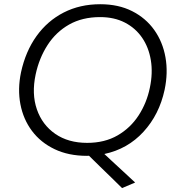

<svg xmlns="http://www.w3.org/2000/svg" viewBox="-20 -746 858 932"><path d="M402.5 10.5Q312.5 10.5 244.8 -22Q177 -54.5 135 -110.8Q93 -167 79 -240.2Q65 -313.5 82 -395Q104 -496.5 157.2 -570.8Q210.5 -645 289.2 -685.2Q368 -725.5 466.5 -725.5Q555 -725.5 621.2 -692Q687.5 -658.5 728.8 -600.5Q770 -542.5 783.2 -467.8Q796.5 -393 779 -310Q753 -189.5 676.2 -106Q599.5 -22.5 486.5 1.5L522.5 35Q549.5 59.5 576.5 84.8Q603.5 110 636 140L572.5 167Q546.5 141.5 519.8 115.2Q493 89 466.5 63.5L412 10Q407 10.5 402.5 10.5ZM403 -52.5Q488 -52.5 550.8 -88.8Q613.5 -125 653 -186Q692.5 -247 707.5 -320.5Q722.5 -391.5 712.2 -453.8Q702 -516 669.8 -563Q637.5 -610 586 -636.5Q534.5 -663 466 -663Q379.5 -663 315.5 -626.8Q251.5 -590.5 210.8 -527.2Q170 -464 153 -384.5Q133 -290.5 159 -215.2Q185 -140 248.2 -96.2Q311.5 -52.5 403 -52.5Z"/></svg>

Font: Commissioner Light
Style: Italic
Weight: 300
Italic angle: -12°
Designer: Kostas Bartsokas
Foundry: Kostas Bartsokas
Version: Version 1.000; ttfautohint (v1.8.3)